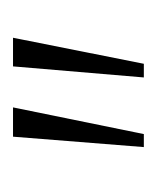

<svg xmlns="http://www.w3.org/2000/svg" viewBox="7 -678 241 295"><g transform="rotate(-90 127.5 -530.5)"><path d="M156 -430 173 -631H217L177 -430ZM49 -430 65 -631H110L69 -430Z"/></g></svg>

Font: Alumni Sans ExtraLight
Style: Italic
Weight: 250
Italic angle: -8°
Version: Version 1.016